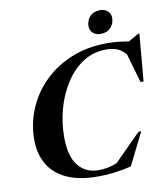

<svg xmlns="http://www.w3.org/2000/svg" viewBox="-99 -1003 951 1097"><g transform="rotate(-10 377.0 -454.0)"><path d="M574.5 -11Q521.5 1.5 476.2 7.2Q431 13 381 13Q269.5 13 197.8 -21Q126 -55 91.8 -115.8Q57.5 -176.5 57.5 -255.5Q57.5 -349.5 93.2 -434.8Q129 -520 195.8 -586Q262.5 -652 355.5 -690Q448.5 -728 562.5 -728Q627.5 -728 687.5 -716L747.5 -750.5H754.5L730.5 -476.5H713L664 -646Q639.5 -674 611.8 -683.8Q584 -693.5 552 -693.5Q476.5 -693.5 416.8 -654.8Q357 -616 314.8 -550.5Q272.5 -485 250.5 -404.5Q228.5 -324 228.5 -240.5Q228.5 -131 272 -76.5Q315.5 -22 389 -22Q417 -22 444.5 -27.2Q472 -32.5 497.5 -43.5L652 -198.5H668ZM536.5 -786.5Q509 -786.5 492.2 -802.2Q475.5 -818 475.5 -841.5Q475.5 -875 497 -898Q518.5 -921 556.5 -921Q583.5 -921 600.2 -905.2Q617 -889.5 617 -866Q617 -832.5 595.5 -809.5Q574 -786.5 536.5 -786.5Z"/></g></svg>

Font: Newsreader Display
Style: Bold Italic
Weight: 700
Italic angle: -17°
Designer: Hugues Gentile
Foundry: Production Type
Version: Version 1.001